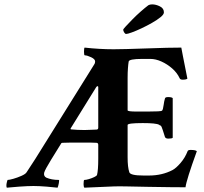

<svg xmlns="http://www.w3.org/2000/svg" viewBox="-20 -870 949 894"><path d="M11.7 3.9Q9.8 2 9.8 -7.8Q9.8 -12.7 12.2 -22.5Q14.6 -32.2 15.6 -32.2Q23.4 -32.2 42.5 -37.6Q61.5 -43 80.1 -51.3Q98.6 -59.6 103.5 -67.4L143.6 -128.9L418.9 -570.3Q422.9 -575.2 422.9 -584Q422.9 -594.7 404.3 -603.5Q385.7 -612.3 375 -612.3Q371.1 -612.3 371.1 -628.9Q371.1 -645.5 374 -648.4Q408.2 -644.5 441.9 -642.6Q475.6 -640.6 508.8 -640.6Q531.2 -640.6 569.3 -641.6Q607.4 -642.6 661.1 -644.5Q715.8 -646.5 756.3 -647.5Q796.9 -648.4 824.2 -648.4Q825.2 -643.6 832 -607.4Q838.9 -571.3 852.5 -503.9Q847.7 -499 830.1 -499Q819.3 -499 816.4 -505.9Q804.7 -531.2 781.7 -551.3Q758.8 -571.3 731.9 -583.5Q705.1 -595.7 679.7 -595.7H642.6Q580.1 -595.7 579.1 -583Q577.1 -571.3 575.7 -552.2Q574.2 -533.2 574.2 -506.8V-356.4Q574.2 -350.6 616.2 -350.6H668Q729.5 -350.6 734.4 -354.5Q739.3 -359.4 742.2 -382.8Q744.1 -398.4 748 -411.1Q749 -418 762.7 -418Q779.3 -418 784.2 -413.1V-228.5Q780.3 -224.6 763.7 -224.6Q751 -224.6 748 -232.4Q736.3 -270.5 732.4 -279.3Q728.5 -286.1 727.1 -285.6Q725.6 -285.2 720.7 -289.1Q707 -296.9 644.5 -296.9Q574.2 -296.9 574.2 -288.1V-137.7Q574.2 -91.8 582 -68.4Q585.9 -52.7 648.4 -52.7H673.8Q734.4 -52.7 783.2 -78.1Q799.8 -86.9 820.8 -111.3Q841.8 -135.7 853.5 -166Q855.5 -171.9 867.2 -171.9Q890.6 -171.9 896.5 -166Q847.7 -31.2 843.8 2Q816.4 2 772.9 1.5Q729.5 1 669.9 0Q610.4 -1 570.8 -2Q531.2 -2.9 509.8 -2L373 3.9Q369.1 0 369.1 -12.7Q369.1 -32.2 373 -32.2Q380.9 -32.2 394 -36.1Q407.2 -40 418.5 -45.4Q429.7 -50.8 431.6 -54.7Q437.5 -77.1 437.5 -131.8V-195.3Q437.5 -205.1 428.7 -205.1Q416 -206.1 399.4 -206.1Q382.8 -206.1 361.3 -206.1Q334 -206.1 311 -206.1Q288.1 -206.1 271.5 -205.1Q265.6 -205.1 263.7 -200.2L217.8 -126Q204.1 -103.5 195.8 -88.4Q187.5 -73.2 185.5 -65.4Q182.6 -49.8 195.3 -43Q219.7 -32.2 253.9 -32.2Q256.8 -32.2 253.9 -17.1Q251 -2 248 3.9L197.3 -1Q161.1 -3.9 135.7 -3.9Q110.4 -3.9 69.3 -1Q48.8 1 34.2 2Q19.5 2.9 11.7 3.9ZM374 -264.6Q385.7 -264.6 402.3 -265.6Q418.9 -266.6 428.7 -266.6Q437.5 -266.6 437.5 -275.4V-463.9Q437.5 -468.8 434.6 -468.8Q430.7 -468.8 427.7 -463.9L308.6 -271.5Q308.6 -267.6 310.5 -267.6Q339.8 -264.6 374 -264.6ZM567.4 -711.9Q562.5 -711.9 558.1 -719.2Q553.7 -726.6 553.7 -731.4Q553.7 -734.4 565.9 -747.6Q578.1 -760.7 596.2 -779.3Q614.3 -797.9 634.8 -815.9Q655.3 -834 670.9 -845.7Q677.7 -849.6 688.5 -849.6Q706.1 -849.6 724.6 -840.3Q743.2 -831.1 743.2 -812.5Q743.2 -802.7 727.5 -790Q711.9 -777.3 688 -763.7Q664.1 -750 639.2 -738.3Q614.3 -726.6 594.2 -719.2Q574.2 -711.9 567.4 -711.9Z"/></svg>

Font: Crimson Text
Style: Bold
Weight: 700
Designer: Sebastian Kosch
Foundry: Sebastian Kosch
Version: Version 1.100